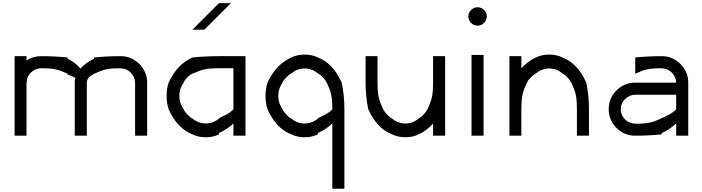

<svg xmlns="http://www.w3.org/2000/svg" viewBox="-20 -853 4411 1207"><path d="M238.3 -500Q323.3 -500 405 -491.7V-483.3Q451.7 -462.5 485.8 -421.7Q516.7 -458.3 571.7 -483.3V-491.7Q653.3 -500 738.3 -500Q806.7 -500 855.8 -450.8Q905 -401.7 905 -333.3V0H829.2V-333.3Q828.3 -369.2 802.1 -396.2Q775.8 -423.3 738.3 -423.3V-424.2Q714.2 -424.2 694.2 -422.9Q674.2 -421.7 662.5 -420Q650.8 -418.3 635.8 -414.2Q620.8 -410 615.4 -407.9Q610 -405.8 593.8 -398.8Q577.5 -391.7 571.7 -389.2Q555.8 -380 548.3 -375Q540.8 -370 533.3 -358.8Q525.8 -347.5 525.8 -333.3V0H450V-340.8Q450.8 -352.5 454.2 -363.3Q445.8 -369.2 405 -385V-389.2Q399.2 -391.7 382.9 -398.8Q366.7 -405.8 361.2 -407.9Q355.8 -410 340.8 -414.2Q325.8 -418.3 314.2 -420Q302.5 -421.7 282.5 -422.9Q262.5 -424.2 238.3 -424.2Q201.7 -423.3 174.6 -397.1Q147.5 -370.8 147.5 -333.3H146.7V0H71.7V-500H146.7V-472.5Q188.3 -500 238.3 -500Z M1447.5 -76.7Q1405.8 -38.3 1356.7 -16.7V-8.3Q1319.2 10 1273.3 10Q1227.5 10 1190 -8.3Q1094.2 -45 1040 -166.7Q1027.5 -204.2 1027.5 -250Q1027.5 -295.8 1040 -333.3Q1091.7 -447.5 1190 -491.7Q1271.7 -500 1356.7 -500H1523.3V0H1447.5ZM1356.7 -107.5V-110Q1364.2 -114.2 1381.2 -122.1Q1398.3 -130 1407.5 -135Q1416.7 -140 1428.3 -148.8Q1440 -157.5 1447.5 -166.7V-424.2H1356.7Q1332.5 -424.2 1312.5 -422.9Q1292.5 -421.7 1280.8 -420Q1269.2 -418.3 1254.2 -414.2Q1239.2 -410 1233.8 -407.9Q1228.3 -405.8 1212.1 -398.8Q1195.8 -391.7 1190 -389.2V-391.7Q1174.2 -383.3 1156.7 -365.4Q1139.2 -347.5 1134.2 -333.3Q1107.5 -295.8 1107.5 -250Q1107.5 -204.2 1134.2 -166.7Q1140 -152.5 1157.1 -134.2Q1174.2 -115.8 1190 -107.5Q1227.5 -76.7 1273.3 -76.7Q1319.2 -76.7 1356.7 -107.5ZM1431.7 -833.3Q1364.2 -765 1265 -666.7H1190L1356.7 -833.3Z M2069.2 333.3V-76.7Q2027.5 -38.3 1978.3 -16.7V-8.3Q1940.8 10 1895 10Q1849.2 10 1811.7 -8.3Q1715.8 -45 1661.7 -166.7Q1649.2 -204.2 1649.2 -250Q1649.2 -295.8 1661.7 -333.3Q1713.3 -447.5 1811.7 -491.7Q1849.2 -510 1895 -510Q1940.8 -510 1978.3 -491.7Q2074.2 -455 2128.3 -333.3Q2145 -251.7 2145 -166.7V333.3ZM1978.3 -107.5V-110Q1985.8 -114.2 2002.9 -122.1Q2020 -130 2029.2 -135Q2038.3 -140 2050 -148.8Q2061.7 -157.5 2069.2 -166.7Q2069.2 -190.8 2067.9 -210.8Q2066.7 -230.8 2065 -242.5Q2063.3 -254.2 2059.2 -269.2Q2055 -284.2 2052.9 -289.6Q2050.8 -295 2043.8 -311.2Q2036.7 -327.5 2034.2 -333.3H2033.3Q2027.5 -347.5 2010.8 -365.4Q1994.2 -383.3 1978.3 -391.7Q1940.8 -422.5 1895 -422.5Q1849.2 -422.5 1811.7 -391.7Q1795.8 -383.3 1778.3 -365.4Q1760.8 -347.5 1755.8 -333.3Q1729.2 -295.8 1729.2 -250Q1729.2 -204.2 1755.8 -166.7Q1761.7 -152.5 1778.8 -134.2Q1795.8 -115.8 1811.7 -107.5Q1849.2 -76.7 1895 -76.7Q1940.8 -76.7 1978.3 -107.5Z M2778.3 -500V0H2702.5V-75.8Q2661.7 -30.8 2611.7 -8.3Q2574.2 10 2528.3 10Q2482.5 10 2445 -8.3Q2349.2 -45 2295 -166.7Q2278.3 -248.3 2278.3 -333.3V-500H2353.3V-333.3Q2353.3 -309.2 2354.6 -289.2Q2355.8 -269.2 2357.5 -257.5Q2359.2 -245.8 2363.3 -230.8Q2367.5 -215.8 2369.6 -210.4Q2371.7 -205 2378.8 -188.8Q2385.8 -172.5 2388.3 -166.7H2389.2Q2395 -152.5 2412.1 -134.2Q2429.2 -115.8 2445 -107.5Q2482.5 -76.7 2528.3 -76.7Q2574.2 -76.7 2611.7 -107.5Q2626.7 -115.8 2643.8 -133.8Q2660.8 -151.7 2666.7 -166.7H2667.5Q2670 -172.5 2677.1 -188.8Q2684.2 -205 2686.2 -210.4Q2688.3 -215.8 2692.5 -230.8Q2696.7 -245.8 2698.3 -257.5Q2700 -269.2 2701.3 -289.2Q2702.5 -309.2 2702.5 -333.3V-500Z M2982.5 -691.7Q2958.3 -691.7 2941.2 -709.2Q2924.2 -726.7 2924.2 -750Q2924.2 -773.3 2941.7 -790.4Q2959.2 -807.5 2982.5 -807.5Q3005.8 -807.5 3022.9 -790.4Q3040 -773.3 3040 -750Q3040 -726.7 3022.9 -709.2Q3005.8 -691.7 2982.5 -691.7ZM3020 -507.5V0H2944.2V-507.5Z M3182.5 0V-500H3257.5V-423.3Q3298.3 -469.2 3349.2 -491.7Q3386.7 -510 3432.5 -510Q3478.3 -510 3515.8 -491.7Q3611.7 -455 3665.8 -333.3Q3682.5 -251.7 3682.5 -166.7V0H3606.7V-166.7Q3606.7 -190.8 3605.4 -210.8Q3604.2 -230.8 3602.5 -242.5Q3600.8 -254.2 3596.7 -269.2Q3592.5 -284.2 3590.4 -289.6Q3588.3 -295 3581.2 -311.2Q3574.2 -327.5 3571.7 -333.3H3570.8Q3565 -347.5 3548.3 -365.4Q3531.7 -383.3 3515.8 -391.7Q3478.3 -422.5 3432.5 -422.5Q3386.7 -422.5 3349.2 -391.7Q3333.3 -383.3 3315.8 -365.4Q3298.3 -347.5 3293.3 -333.3H3292.5Q3290 -327.5 3282.9 -311.2Q3275.8 -295 3273.8 -289.6Q3271.7 -284.2 3267.5 -269.2Q3263.3 -254.2 3261.7 -242.5Q3260 -230.8 3258.8 -210.8Q3257.5 -190.8 3257.5 -166.7V0Z M4230.8 -76.7Q4189.2 -38.3 4140 -16.7V-8.3Q4058.3 0 3973.3 0Q3904.2 0 3855.4 -48.8Q3806.7 -97.5 3806.7 -166.7Q3806.7 -235.8 3855.4 -284.6Q3904.2 -333.3 3973.3 -333.3H4230.8Q4230 -369.2 4203.8 -396.2Q4177.5 -423.3 4140 -423.3V-424.2Q4115.8 -424.2 4095.8 -422.9Q4075.8 -421.7 4064.2 -420Q4052.5 -418.3 4037.5 -414.2Q4022.5 -410 4017.1 -407.9Q4011.7 -405.8 3995.4 -398.8Q3979.2 -391.7 3973.3 -389.2V-491.7Q4055 -500 4140 -500Q4208.3 -500 4257.5 -450.8Q4306.7 -401.7 4306.7 -333.3V0H4230.8ZM4140 -110Q4147.5 -114.2 4164.6 -122.1Q4181.7 -130 4190.8 -135Q4200 -140 4211.7 -148.8Q4223.3 -157.5 4230.8 -166.7V-257.5H3973.3Q3936.7 -256.7 3909.6 -230.4Q3882.5 -204.2 3882.5 -166.7H3881.7Q3882.5 -130 3908.8 -102.9Q3935 -75.8 3973.3 -75.8V-75Q3997.5 -75 4017.5 -76.2Q4037.5 -77.5 4049.2 -79.2Q4060.8 -80.8 4075.8 -85Q4090.8 -89.2 4096.2 -91.2Q4101.7 -93.3 4117.9 -100.4Q4134.2 -107.5 4140 -110Z"/></svg>

Font: 0xA000
Style: Regular
Weight: 400
Version: Version 0.1